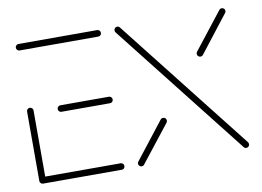

<svg xmlns="http://www.w3.org/2000/svg" viewBox="-62 -611 959 702"><g transform="rotate(-10 417.5 -259.5)"><path d="M33 -13V-270Q33 -275.2 36.5 -278.5Q40 -281.9 44.8 -281.9Q50 -281.9 53.5 -278.3Q57 -274.8 57 -270V-13ZM348.9 -12.2Q348.9 -7 345.4 -3.5Q341.9 0 337 -0.4H44.8Q40 -0.4 36.5 -3.9Q33 -7.4 33 -12.2Q33 -17.4 36.5 -20.9Q40 -24.4 44.8 -24.4H337Q341.9 -24.4 345.4 -20.9Q348.9 -17.4 348.9 -12.2ZM144.8 -259.3Q144.8 -264.4 148.3 -268Q151.9 -271.5 156.7 -271.5H337Q341.9 -271.5 345.4 -268Q348.9 -264.4 348.9 -259.3Q348.9 -254.4 345.6 -250.9Q342.2 -247.4 337 -247.4H156.7Q151.9 -247.4 148.3 -250.9Q144.8 -254.4 144.8 -259.3ZM33 -506.7Q33 -511.9 36.5 -515.4Q40 -518.9 44.8 -518.9H337Q341.9 -518.9 345.4 -515.4Q348.9 -511.9 348.9 -506.7Q348.9 -501.9 345.6 -498.3Q342.2 -494.8 337 -494.8H44.8Q40 -494.8 36.5 -498.3Q33 -501.9 33 -506.7Z M518.5 -161.1Q523.7 -161.1 527.2 -157.6Q530.7 -154.1 530.7 -148.9Q530.7 -144.8 528.1 -141.5L420.4 -4.4Q417 0 411.1 0Q406.3 0 402.8 -3.5Q399.3 -7 399.3 -11.9Q399.3 -16.7 401.9 -19.3L508.9 -156.3Q512.6 -161.1 518.5 -161.1ZM399.3 -506.7Q399.3 -511.9 402.8 -515.2Q406.3 -518.5 411.1 -518.5Q417 -518.5 420.4 -514.1L808.5 -20Q811.5 -16.7 811.5 -11.9Q811.5 -7 808.1 -3.5Q804.8 0 799.6 0Q793.7 0 790.4 -4.4L402.2 -498.5Q399.3 -501.9 399.3 -506.7ZM799.3 -518.5Q804.4 -518.5 807.8 -515.2Q811.1 -511.9 811.1 -506.7Q811.1 -501.9 808.5 -499.3L701.9 -362.2Q698.5 -357.8 692.2 -357.8Q687.4 -357.8 683.9 -361.3Q680.4 -364.8 680.4 -369.6Q680.4 -373.7 682.6 -377L790 -514.1Q793.3 -518.5 799.3 -518.5Z"/></g></svg>

Font: 26F Galaxy Sans Thin
Style: Regular
Weight: 100
Designer: C₂₉H₂₅N₃O₅
Version: Version 1.100